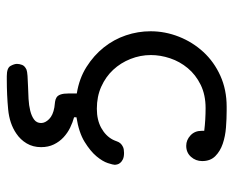

<svg xmlns="http://www.w3.org/2000/svg" viewBox="-81 -398 687 565"><g transform="rotate(90 262.5 -115.5)"><path d="M72 -215Q72 -258 88 -298.5Q104 -339 133 -370.5Q162 -402 203 -420.5Q244 -439 294 -439H306Q329 -439 355 -437Q381 -435 403 -427.5Q425 -420 439.5 -405.5Q454 -391 454 -367Q454 -348 441.5 -334Q429 -320 409 -320Q392 -320 378.5 -332.5Q365 -345 365 -365V-373Q349 -375 332 -376Q315 -377 298 -377Q259 -377 229.5 -362.5Q200 -348 180.5 -324.5Q161 -301 151.5 -272.5Q142 -244 142 -216Q142 -185 153.5 -156Q165 -127 185.5 -105Q206 -83 235 -70Q264 -57 300 -57Q333 -57 356.5 -70Q380 -83 391 -104Q394 -110 396 -116Q398 -122 402 -126.5Q406 -131 412.5 -134Q419 -137 430 -137Q442 -137 449 -133.5Q456 -130 459.5 -125.5Q463 -121 464 -116.5Q465 -112 465 -110Q465 -105 460 -89.5Q455 -74 440 -56Q425 -38 397.5 -21Q370 -4 325 3V10Q340 14 355.5 21.5Q371 29 384 41Q397 53 405 69.5Q413 86 413 107Q413 131 402 149.5Q391 168 373 180Q344 200 302 204Q260 208 214 208H204Q180 208 174 197Q168 186 168 178Q168 171 171 163Q174 155 185 150Q190 148 203.5 147Q217 146 234.5 145.5Q252 145 271 144Q290 143 306 139Q322 135 332 127.5Q342 120 342 107Q342 95 330.5 83.5Q319 72 296 68Q287 67 279.5 66Q272 65 266.5 61.5Q261 58 258 49.5Q255 41 255 25V2Q211 -5 177 -26.5Q143 -48 119.5 -77.5Q96 -107 84 -142.5Q72 -178 72 -215Z"/></g></svg>

Font: CMU Typewriter Custom
Style: Regular
Weight: 500
Monospace: yes
Version: Version 0.7.0